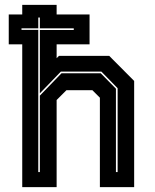

<svg xmlns="http://www.w3.org/2000/svg" viewBox="-20 -770 636 790"><path d="M71.5 0V-587.5H16V-710.5H71.5V-750H213V-710.5H348.5V-587.5H213V-530.5L222.5 -540H429.5L532 -437V0H391V-368L360 -399H253.5L213 -358.5V0ZM137.5 -62H144V-376.5L233 -468.5H394.5L457 -405V-62H464V-407L397 -475.5H230.5L144 -386V-646.5H283.5V-653.5H144V-698H137.5V-653.5H68.5V-647H137.5Z"/></svg>

Font: Tourney ExtraBold
Style: Regular
Weight: 800
Designer: Tyler Finck
Foundry: Etcetera Type Co
Version: Version 1.015